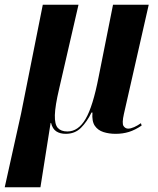

<svg xmlns="http://www.w3.org/2000/svg" viewBox="-52 -556 669 812"><path d="M-32 236 37 -75 129 -536H280L198 -180Q181 -108 180 -69Q179 -30 192.5 -15Q206 0 233 0Q279 0 310 -53Q341 -106 365 -230L426 -536H577L472 -74Q463 -34 470.5 -23Q478 -12 490 -12Q501 -12 515.5 -18.5Q530 -25 544 -35L547 -25Q519 -6 493 2Q467 10 437 10Q409 10 385.5 2.5Q362 -5 349 -24Q336 -43 339 -80H335Q316 -41 290.5 -15.5Q265 10 226 10Q202 10 186 -0.5Q170 -11 164 -36H162L119 236Z"/></svg>

Font: Noto Serif Display SemiCondensed
Style: Bold Italic
Weight: 700
Width: 4
Italic angle: -12°
Designer: Monotype Design Team
Foundry: Monotype Imaging Inc.
Version: Version 2.009